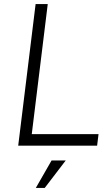

<svg xmlns="http://www.w3.org/2000/svg" viewBox="-20 -720 541 949"><path d="M156 -700H216L137 -57H467L460 0H70ZM235 73H305L201 209H157Z"/></svg>

Font: Haskoy Light
Style: Italic
Weight: 300
Designer: Ertekin Erdin
Foundry: Ertekin Erdin
Version: Version 2.000; ttfautohint (v1.8.4.7-5d5b)